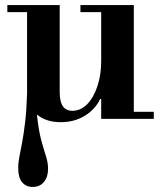

<svg xmlns="http://www.w3.org/2000/svg" viewBox="-20 -470 639 759"><path d="M220 13Q160 13 123.5 -19.5Q87 -52 87 -98V-435H216V-107Q216 -68 228.5 -50Q241 -32 266 -32Q299 -32 324.5 -58Q350 -84 365 -129Q380 -174 380 -229L400 -79H376Q357 -38 315.5 -12.5Q274 13 220 13ZM109 269Q83 269 67.5 250.5Q52 232 52 195Q52 172 57 147.5Q62 123 68 90.5Q74 58 79.5 11.5Q85 -35 87 -101L130 -16H126Q133 48 143.5 86Q154 124 162 148.5Q170 173 170 198Q170 229 154 249Q138 269 109 269ZM380 0V-28H588V0ZM9 -422V-450H216V-422ZM380 -15V-435H509V-15ZM298 -422V-450H509V-422Z"/></svg>

Font: Libre Bodoni SemiBold
Style: Regular
Weight: 600
Designer: Pablo Impallari, Rodrigo Fuenzalida
Foundry: Impallari Type
Version: Version 2.005;gftools[0.9.23]